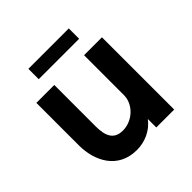

<svg xmlns="http://www.w3.org/2000/svg" viewBox="-171 -768 917 917"><g transform="rotate(-45 288.0 -309.5)"><path d="M151 -560H424V-630H151ZM244 11C297 11 350 -11 385 -57V0H506V-488H385V-218C385 -157 328 -102 262 -102C200 -102 184 -147 184 -207V-488H63V-201C63 -95 116 11 244 11Z"/></g></svg>

Font: FREAK Grotesk Next
Style: Bold
Weight: 700
Width: 3
Designer: La Scuola Open Source
Foundry: La Scuola Open Source
Version: Version 1.000;PS 1.0;hotconv 1.0.72;makeotf.lib2.5.5900